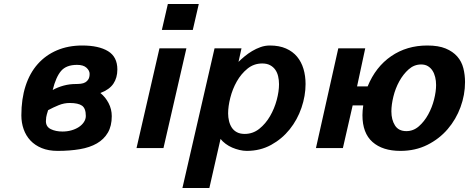

<svg xmlns="http://www.w3.org/2000/svg" viewBox="-20 -742 2350 962"><path d="M87 -164Q87 -246 108 -311Q129 -376 169 -421Q209 -466 265.5 -490Q322 -514 392 -514Q475 -514 521.5 -485.5Q568 -457 568 -394Q568 -352 548 -322.5Q528 -293 483 -276Q508 -256 524 -225.5Q540 -195 540 -160Q540 -111 520.5 -77.5Q501 -44 465.5 -23.5Q430 -3 380 5.5Q330 14 269 14Q223 14 189 0Q155 -14 132.5 -38Q110 -62 98.5 -94.5Q87 -127 87 -164ZM244 -291Q269 -305 298.5 -313Q328 -321 358 -321Q372 -321 385 -322.5Q398 -324 407.5 -329.5Q417 -335 423 -345Q429 -355 429 -372Q429 -388 413.5 -402.5Q398 -417 366 -417Q312 -417 286 -386.5Q260 -356 244 -291ZM210 -135Q210 -107 234.5 -95Q259 -83 293 -83Q317 -83 338 -89Q359 -95 375 -105.5Q391 -116 400.5 -130.5Q410 -145 410 -161Q410 -199 391 -212.5Q372 -226 329 -226Q301 -226 274 -215Q247 -204 221 -190Q213 -165 211.5 -154.5Q210 -144 210 -135Z M791 -592 821 -722H976L946 -592ZM664 0 779 -500H914L799 0Z M1055 -500H1190L1175 -432Q1188 -445 1205.5 -459.5Q1223 -474 1243 -486Q1263 -498 1285.5 -506Q1308 -514 1332 -514Q1379 -514 1413 -499Q1447 -484 1468.5 -458Q1490 -432 1500.5 -397Q1511 -362 1511 -321Q1511 -262 1490.5 -202Q1470 -142 1431.5 -94Q1393 -46 1338.5 -16Q1284 14 1216 14Q1199 14 1180 9.5Q1161 5 1143.5 -2.5Q1126 -10 1110.5 -21.5Q1095 -33 1085 -46L1029 200H894ZM1123 -174Q1123 -154 1127.5 -135.5Q1132 -117 1141.5 -102.5Q1151 -88 1167 -79.5Q1183 -71 1206 -71Q1247 -71 1279 -96.5Q1311 -122 1333 -160Q1355 -198 1366.5 -241Q1378 -284 1378 -320Q1378 -341 1373.5 -360Q1369 -379 1359 -393Q1349 -407 1333 -415.5Q1317 -424 1294 -424Q1252 -424 1220 -398Q1188 -372 1166.5 -334Q1145 -296 1134 -252.5Q1123 -209 1123 -174Z M1675 -500H1810L1769 -309H1822Q1862 -407 1940 -460.5Q2018 -514 2121 -514Q2177 -514 2213 -499Q2249 -484 2271 -459Q2293 -434 2301.5 -400.5Q2310 -367 2310 -331Q2310 -267 2287.5 -205.5Q2265 -144 2223 -95Q2181 -46 2121 -16Q2061 14 1986 14Q1897 14 1846.5 -30.5Q1796 -75 1796 -165Q1796 -176 1797 -188Q1798 -200 1800 -214H1747L1698 0H1563ZM1941 -184Q1941 -142 1959 -113.5Q1977 -85 2016 -85Q2051 -85 2078.5 -109Q2106 -133 2125.5 -168.5Q2145 -204 2155 -244Q2165 -284 2165 -316Q2165 -337 2160.5 -355.5Q2156 -374 2147 -388Q2138 -402 2124 -410.5Q2110 -419 2090 -419Q2055 -419 2027.5 -394.5Q2000 -370 1980.5 -334.5Q1961 -299 1951 -258Q1941 -217 1941 -184Z"/></svg>

Font: Perun
Style: Bold Italic
Weight: 700
Italic angle: -12°
Foundry: Copyright (c) Stefan Peev, Context Ltd, 2016
Version: Version 1.027